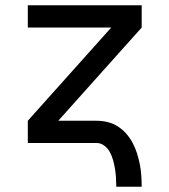

<svg xmlns="http://www.w3.org/2000/svg" viewBox="-20 -540 640 725"><path d="M419 165Q419 148 418 131.5Q417 115 414.5 99Q412 83 407.5 66.5Q403 50 395.5 35.5Q388 21 374.5 10.5Q361 0 345 0H85V-84L400 -436H85V-520H515V-436L200 -84H345Q366 -84 386.5 -79Q407 -74 425 -62.5Q443 -51 457 -35Q471 -19 481 0Q491 19 497.5 39.5Q504 60 508 80.5Q512 101 513.5 122.5Q515 144 515 165Z"/></svg>

Font: Iosevka Custom Medium Extended
Style: Regular
Weight: 500
Width: 7
Monospace: yes
Designer: Belleve Invis
Foundry: Belleve Invis
Version: Version 11.2.4; ttfautohint (v1.8.4)